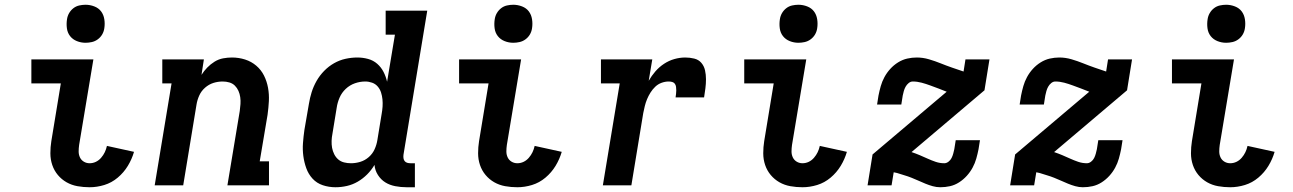

<svg xmlns="http://www.w3.org/2000/svg" viewBox="-20 -780 5440 808"><path d="M357 8Q331 8 306 3.5Q281 -1 260 -13Q239 -25 223.5 -43.5Q208 -62 200 -85.5Q192 -109 192 -135Q192 -161 196 -186L236 -429H112V-530H373L313 -170Q311 -156 311 -142.5Q311 -129 316.5 -117.5Q322 -106 333 -99.5Q344 -93 357 -93Q371 -93 383.5 -99Q396 -105 405.5 -116Q415 -127 421 -139.5Q427 -152 430 -166L544 -141Q535 -110 518 -82Q501 -54 475.5 -32.5Q450 -11 419 -1.5Q388 8 357 8ZM340 -600Q321 -600 303.5 -607Q286 -614 275 -628Q264 -642 261.5 -661Q259 -680 262 -699Q264 -713 271 -725Q278 -737 289 -745.5Q300 -754 313.5 -757Q327 -760 340 -760Q359 -760 377 -753Q395 -746 405.5 -732Q416 -718 419 -699Q422 -680 419 -661Q417 -647 410 -635Q403 -623 391.5 -614.5Q380 -606 366.5 -603Q353 -600 340 -600Z M631 0 702 -429H663V-530H838L828 -465Q838 -481 852 -495.5Q866 -510 883 -520.5Q900 -531 919 -534.5Q938 -538 956 -538Q985 -538 1011.5 -529.5Q1038 -521 1058.5 -503.5Q1079 -486 1091 -462Q1103 -438 1108 -410.5Q1113 -383 1111.5 -354.5Q1110 -326 1106 -297L1073 -101H1112V0H937L989 -313Q991 -328 992 -342.5Q993 -357 991 -371Q989 -385 983.5 -397.5Q978 -410 968.5 -419.5Q959 -429 945.5 -433Q932 -437 917 -437Q897 -437 878 -431Q859 -425 843 -411Q827 -397 818.5 -378Q810 -359 807 -340L751 0Z M1392 8Q1364 8 1338.5 -0.5Q1313 -9 1295.5 -28Q1278 -47 1269 -72Q1260 -97 1256.5 -123.5Q1253 -150 1255 -177.5Q1257 -205 1261 -233L1280 -343Q1284 -368 1291.5 -392Q1299 -416 1312 -439Q1325 -462 1344 -481.5Q1363 -501 1386 -514Q1409 -527 1434 -532.5Q1459 -538 1484 -538Q1507 -538 1529 -532Q1551 -526 1567.5 -511.5Q1584 -497 1594 -477.5Q1604 -458 1609 -436L1642 -634H1603V-735H1778L1678 -129Q1677 -121 1678 -114Q1679 -107 1683 -102Q1687 -97 1693.5 -95Q1700 -93 1708 -93H1726V8H1691Q1667 8 1643.5 3.5Q1620 -1 1601.5 -12.5Q1583 -24 1570.5 -43.5Q1558 -63 1556 -86Q1543 -64 1525 -46Q1507 -28 1485.5 -15.5Q1464 -3 1440 2.5Q1416 8 1392 8ZM1457 -93Q1477 -93 1496.5 -99Q1516 -105 1532 -119Q1548 -133 1556.5 -152Q1565 -171 1568 -190L1586 -300Q1589 -316 1590 -331.5Q1591 -347 1589.5 -362Q1588 -377 1583.5 -391Q1579 -405 1569.5 -416Q1560 -427 1546 -432Q1532 -437 1517 -437Q1495 -437 1473.5 -429.5Q1452 -422 1435 -406Q1418 -390 1409 -369Q1400 -348 1397 -327L1379 -217Q1376 -202 1375.5 -187Q1375 -172 1377.5 -158Q1380 -144 1386.5 -131Q1393 -118 1403.5 -109Q1414 -100 1428 -96.5Q1442 -93 1457 -93Z M2157 8Q2131 8 2106 3.5Q2081 -1 2060 -13Q2039 -25 2023.5 -43.5Q2008 -62 2000 -85.5Q1992 -109 1992 -135Q1992 -161 1996 -186L2036 -429H1912V-530H2173L2113 -170Q2111 -156 2111 -142.5Q2111 -129 2116.5 -117.5Q2122 -106 2133 -99.5Q2144 -93 2157 -93Q2171 -93 2183.5 -99Q2196 -105 2205.5 -116Q2215 -127 2221 -139.5Q2227 -152 2230 -166L2344 -141Q2335 -110 2318 -82Q2301 -54 2275.5 -32.5Q2250 -11 2219 -1.5Q2188 8 2157 8ZM2140 -600Q2121 -600 2103.5 -607Q2086 -614 2075 -628Q2064 -642 2061.5 -661Q2059 -680 2062 -699Q2064 -713 2071 -725Q2078 -737 2089 -745.5Q2100 -754 2113.5 -757Q2127 -760 2140 -760Q2159 -760 2177 -753Q2195 -746 2205.5 -732Q2216 -718 2219 -699Q2222 -680 2219 -661Q2217 -647 2210 -635Q2203 -623 2191.5 -614.5Q2180 -606 2166.5 -603Q2153 -600 2140 -600Z M2517 0 2588 -429H2509V-530H2725L2710 -440Q2722 -461 2738 -479.5Q2754 -498 2774.5 -511.5Q2795 -525 2818 -531.5Q2841 -538 2864 -538Q2883 -538 2901.5 -533.5Q2920 -529 2931.5 -515.5Q2943 -502 2947 -484Q2951 -466 2951 -446.5Q2951 -427 2948.5 -408Q2946 -389 2943 -370H2823Q2824 -377 2825 -384.5Q2826 -392 2826 -399.5Q2826 -407 2825 -414.5Q2824 -422 2820 -427.5Q2816 -433 2809 -435Q2802 -437 2794 -437Q2779 -437 2764 -431.5Q2749 -426 2737.5 -415Q2726 -404 2717.5 -390.5Q2709 -377 2703 -362.5Q2697 -348 2693.5 -333.5Q2690 -319 2687 -304L2637 0Z M3357 8Q3331 8 3306 3.5Q3281 -1 3260 -13Q3239 -25 3223.5 -43.5Q3208 -62 3200 -85.5Q3192 -109 3192 -135Q3192 -161 3196 -186L3236 -429H3112V-530H3373L3313 -170Q3311 -156 3311 -142.5Q3311 -129 3316.5 -117.5Q3322 -106 3333 -99.5Q3344 -93 3357 -93Q3371 -93 3383.5 -99Q3396 -105 3405.5 -116Q3415 -127 3421 -139.5Q3427 -152 3430 -166L3544 -141Q3535 -110 3518 -82Q3501 -54 3475.5 -32.5Q3450 -11 3419 -1.5Q3388 8 3357 8ZM3340 -600Q3321 -600 3303.5 -607Q3286 -614 3275 -628Q3264 -642 3261.5 -661Q3259 -680 3262 -699Q3264 -713 3271 -725Q3278 -737 3289 -745.5Q3300 -754 3313.5 -757Q3327 -760 3340 -760Q3359 -760 3377 -753Q3395 -746 3405.5 -732Q3416 -718 3419 -699Q3422 -680 3419 -661Q3417 -647 3410 -635Q3403 -623 3391.5 -614.5Q3380 -606 3366.5 -603Q3353 -600 3340 -600Z M3937 8Q3921 8 3905 3.5Q3889 -1 3874.5 -7Q3860 -13 3845.5 -19.5Q3831 -26 3816 -32Q3801 -38 3785.5 -42.5Q3770 -47 3755 -52L3741 -55L3732 0H3631L3652 -130L3964 -394Q3947 -401 3929.5 -407.5Q3912 -414 3894.5 -420.5Q3877 -427 3858.5 -432Q3840 -437 3821 -437Q3812 -437 3804 -430.5Q3796 -424 3791 -415Q3786 -406 3783.5 -396.5Q3781 -387 3779 -378L3773 -340H3671L3677 -378Q3681 -398 3686.5 -417.5Q3692 -437 3702 -455.5Q3712 -474 3726.5 -490Q3741 -506 3759.5 -517.5Q3778 -529 3798 -533.5Q3818 -538 3838 -538Q3864 -538 3889.5 -530.5Q3915 -523 3938.5 -513.5Q3962 -504 3986.5 -495.5Q4011 -487 4035 -479L4043 -530H4144L4123 -400L3816 -140Q3834 -134 3850.5 -127Q3867 -120 3883.5 -112.5Q3900 -105 3917.5 -99Q3935 -93 3954 -93Q3963 -93 3971.5 -99.5Q3980 -106 3984.5 -115Q3989 -124 3991.5 -133.5Q3994 -143 3996 -152L4002 -190H4104L4098 -152Q4094 -132 4088.5 -112.5Q4083 -93 4073 -74.5Q4063 -56 4048.5 -40Q4034 -24 4016 -12.5Q3998 -1 3978 3.5Q3958 8 3937 8Z M4537 8Q4521 8 4505 3.5Q4489 -1 4474.5 -7Q4460 -13 4445.5 -19.5Q4431 -26 4416 -32Q4401 -38 4385.5 -42.5Q4370 -47 4355 -52L4341 -55L4332 0H4231L4252 -130L4564 -394Q4547 -401 4529.5 -407.5Q4512 -414 4494.5 -420.5Q4477 -427 4458.5 -432Q4440 -437 4421 -437Q4412 -437 4404 -430.5Q4396 -424 4391 -415Q4386 -406 4383.5 -396.5Q4381 -387 4379 -378L4373 -340H4271L4277 -378Q4281 -398 4286.5 -417.5Q4292 -437 4302 -455.5Q4312 -474 4326.5 -490Q4341 -506 4359.5 -517.5Q4378 -529 4398 -533.5Q4418 -538 4438 -538Q4464 -538 4489.5 -530.5Q4515 -523 4538.5 -513.5Q4562 -504 4586.5 -495.5Q4611 -487 4635 -479L4643 -530H4744L4723 -400L4416 -140Q4434 -134 4450.5 -127Q4467 -120 4483.5 -112.5Q4500 -105 4517.5 -99Q4535 -93 4554 -93Q4563 -93 4571.5 -99.5Q4580 -106 4584.5 -115Q4589 -124 4591.5 -133.5Q4594 -143 4596 -152L4602 -190H4704L4698 -152Q4694 -132 4688.5 -112.5Q4683 -93 4673 -74.5Q4663 -56 4648.5 -40Q4634 -24 4616 -12.5Q4598 -1 4578 3.5Q4558 8 4537 8Z M5157 8Q5131 8 5106 3.5Q5081 -1 5060 -13Q5039 -25 5023.5 -43.5Q5008 -62 5000 -85.5Q4992 -109 4992 -135Q4992 -161 4996 -186L5036 -429H4912V-530H5173L5113 -170Q5111 -156 5111 -142.5Q5111 -129 5116.5 -117.5Q5122 -106 5133 -99.5Q5144 -93 5157 -93Q5171 -93 5183.5 -99Q5196 -105 5205.5 -116Q5215 -127 5221 -139.5Q5227 -152 5230 -166L5344 -141Q5335 -110 5318 -82Q5301 -54 5275.5 -32.5Q5250 -11 5219 -1.5Q5188 8 5157 8ZM5140 -600Q5121 -600 5103.5 -607Q5086 -614 5075 -628Q5064 -642 5061.5 -661Q5059 -680 5062 -699Q5064 -713 5071 -725Q5078 -737 5089 -745.5Q5100 -754 5113.5 -757Q5127 -760 5140 -760Q5159 -760 5177 -753Q5195 -746 5205.5 -732Q5216 -718 5219 -699Q5222 -680 5219 -661Q5217 -647 5210 -635Q5203 -623 5191.5 -614.5Q5180 -606 5166.5 -603Q5153 -600 5140 -600Z"/></svg>

Font: Iosevka Slab Extended
Style: Bold Italic
Weight: 700
Width: 7
Italic angle: -9°
Monospace: yes
Designer: Belleve Invis
Foundry: Belleve Invis
Version: Version 11.1.0; ttfautohint (v1.8.3)